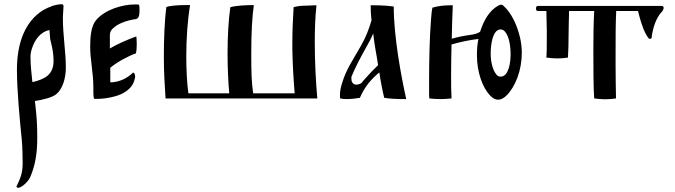

<svg xmlns="http://www.w3.org/2000/svg" viewBox="-20 -465 3189 907"><path d="M133 -77C129 -119 124 -153 124 -198C124 -211 127 -225 132 -239C144 -276 172 -316 214 -323C215 -312 215 -295 217 -281L226 -242C230 -223 233 -199 233 -177C233 -110 188 -90 133 -77ZM277 -382C277 -397 280 -422 280 -435C280 -441 277 -445 273 -445C242 -445 210 -432 184 -417C102 -367 60 -267 60 -136C60 -39 73 99 83 196C86 231 87 272 87 307C87 353 75 381 59 413C58 414 58 415 58 416C58 419 61 422 66 422H69C90 416 115 390 124 369C146 315 156 262 156 187C156 116 153 84 145 12C179 7 229 -4 248 -22C278 -48 291 -100 291 -145C291 -223 277 -296 277 -382Z M421 -54V-31C421 -24 421 1 426 2H431H443C478 2 533 -9 560 -24C593 -43 611 -62 618 -99C620 -108 614 -128 606 -120C584 -98 545 -76 501 -76V-145C532 -171 585 -200 622 -213C625 -224 626 -241 626 -258C626 -271 625 -284 624 -293C587 -280 532 -256 499 -236V-294C499 -304 500 -314 505 -321C529 -354 582 -369 622 -375C639 -377 639 -403 639 -420C639 -427 639 -434 637 -443C631 -444 624 -444 617 -444C557 -444 475 -419 434 -370C411 -343 406 -294 406 -245C406 -183 421 -120 421 -54Z M1179 -441C1144 -441 1096 -439 1068 -431C1059 -368 1055 -290 1055 -212C1055 -146 1058 -80 1063 -24H870C863 -71 860 -141 860 -199C860 -283 866 -370 878 -441H856C826 -441 787 -439 766 -432C757 -368 754 -273 754 -196C754 -127 758 -61 762 0H1479C1472 -77 1467 -173 1467 -265C1467 -327 1469 -387 1475 -440C1467 -440 1458 -440 1448 -439L1417 -438C1399 -438 1380 -435 1367 -431C1364 -380 1361 -321 1361 -263V-233C1362 -164 1367 -83 1372 -24H1176C1168 -75 1167 -133 1167 -195V-219C1167 -310 1171 -382 1179 -441Z M1840 -434C1815 -438 1779 -440 1748 -440H1731C1731 -417 1732 -393 1735 -369C1723 -328 1709 -291 1687 -252C1649 -184 1615 -138 1596 -72C1589 -50 1586 -34 1586 -17C1586 -11 1586 -6 1587 0C1596 2 1606 3 1617 3C1640 3 1665 0 1680 -3C1691 -26 1699 -44 1721 -72C1737 -92 1756 -110 1772 -123C1779 -76 1787 -35 1795 -3C1816 1 1853 3 1883 3H1899C1875 -105 1840 -292 1840 -434ZM1766 -157C1749 -141 1730 -122 1710 -99C1703 -91 1693 -81 1689 -74C1681 -67 1668 -65 1661 -65C1660 -65 1653 -68 1651 -68C1646 -74 1640 -76 1640 -93V-102C1659 -148 1680 -188 1709 -240C1722 -262 1733 -283 1743 -307C1749 -249 1759 -208 1766 -157Z M2111 -110C2111 -157 2112 -208 2113 -255C2152 -266 2196 -276 2240 -281C2235 -257 2233 -232 2233 -204C2233 -126 2258 -52 2297 -12C2309 0 2321 6 2333 6C2346 6 2360 -1 2373 -14C2415 -56 2445 -133 2445 -216C2445 -240 2442 -263 2437 -286C2423 -346 2396 -405 2357 -439C2354 -442 2351 -443 2348 -443C2343 -443 2338 -440 2333 -438C2291 -415 2264 -366 2248 -315C2235 -306 2218 -302 2200 -300C2171 -296 2137 -289 2114 -282C2115 -336 2117 -397 2119 -440H2106C2079 -440 2051 -437 2023 -429C2020 -418 2018 -399 2016 -372C2009 -284 2007 -171 2007 -76V-33C2007 -20 2007 -9 2008 0C2025 2 2043 3 2062 3C2078 3 2095 2 2113 0C2111 -32 2111 -72 2111 -110ZM2392 -208C2392 -169 2383 -103 2345 -103C2337 -103 2330 -106 2325 -113C2307 -134 2298 -174 2298 -212C2298 -251 2306 -326 2345 -326C2353 -326 2360 -322 2366 -315C2385 -292 2392 -249 2392 -208Z M2890 0C2889 -48 2888 -107 2888 -159V-217C2888 -285 2888 -356 2891 -413H2994L3002 -382C3012 -347 3024 -310 3044 -284C3047 -280 3057 -281 3058 -286C3064 -335 3080 -383 3108 -411C3111 -414 3115 -422 3115 -428C3115 -433 3112 -437 3105 -437H2520C2514 -437 2512 -430 2512 -425C2512 -419 2514 -413 2520 -413H2561C2561 -385 2563 -352 2563 -321V-278C2563 -251 2563 -215 2561 -193C2578 -191 2593 -189 2611 -189C2630 -189 2645 -190 2663 -193C2665 -223 2666 -268 2666 -303L2667 -365C2668 -385 2668 -401 2668 -413H2787C2784 -363 2783 -292 2783 -233C2783 -169 2783 -42 2787 0C2804 2 2822 4 2840 4C2858 4 2873 2 2890 0Z"/></svg>

Font: Ponomar Unicode
Style: Regular
Weight: 400
Version: 1.3